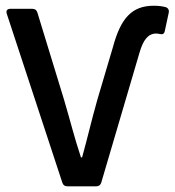

<svg xmlns="http://www.w3.org/2000/svg" viewBox="-20 -655 614 675"><path d="M3.9 -606.4 199.2 -12.7C202.1 -3.9 208 0 216.8 0H318.4C327.1 0 333 -3.9 335.9 -12.7L470.7 -470.7C483.4 -513.7 500 -537.1 529.3 -537.1C534.2 -537.1 539.1 -536.1 543 -535.2C551.8 -533.2 557.6 -536.1 559.6 -546.9L573.2 -610.4C575.2 -619.1 571.3 -627 562.5 -629.9C550.8 -632.8 539.1 -634.8 520.5 -634.8C443.4 -634.8 404.3 -590.8 377 -489.3L322.3 -304.7C301.8 -232.4 288.1 -171.9 268.6 -101.6H264.6C241.2 -171.9 226.6 -232.4 205.1 -304.7L111.3 -611.3C108.4 -620.1 102.5 -624 93.8 -624H16.6C5.9 -624 0 -618.2 3.9 -606.4Z"/></svg>

Font: Ed Sans Neue Medium
Style: Regular
Weight: 500
Designer: Stephen Hutchings
Version: Version 1.004;PS 001.004;hotconv 1.0.88;makeotf.lib2.5.64775